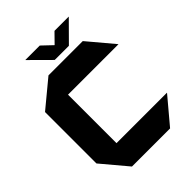

<svg xmlns="http://www.w3.org/2000/svg" viewBox="-247 -997 1117 1117"><g transform="rotate(-45 311.0 -438.5)"><path d="M169.2 0 35.7 -158.8V-159.8H616.4V-158.8L482.8 0ZM35.7 -159.8V-581.9L200.7 -718.5H201.7V-159.8ZM201.7 -558.7V-718.5H482.8L616.4 -559.7V-558.7ZM289.8 -756.2 169.3 -876V-877H287.7L393.5 -776.5ZM290.2 -756.2 408.7 -877H525.3V-876L406.4 -756.2Z"/></g></svg>

Font: Foldit Thin
Style: Regular
Weight: 100
Designer: Sophia Tai
Foundry: Sophia Tai
Version: Version 1.003